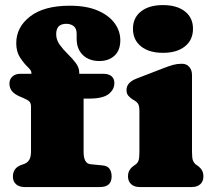

<svg xmlns="http://www.w3.org/2000/svg" viewBox="-20 -754 859 774"><path d="M317 -142Q317 -94.5 345 -92L395 -87Q414 -85 422 -72.8Q430 -60.5 430 -43Q430 0 383 0H79Q57.5 0 44.8 -11.2Q32 -22.5 32 -42Q32 -77.5 67 -89.5L77 -93Q90 -97.5 97.5 -109Q105 -120.5 105 -144V-324.5Q105 -337 99 -344Q93 -351 74 -359L62 -364Q38 -374 28 -387Q18 -400 18 -417Q18 -434.5 30 -445.5Q42 -456.5 62 -456.5H106.5V-462Q106.5 -470 91.2 -484.5Q76 -499 60.8 -522.2Q45.5 -545.5 45.5 -580Q45.5 -644.5 101.5 -687.8Q157.5 -731 261.5 -731Q328 -731 373.2 -711.8Q418.5 -692.5 441.8 -660.8Q465 -629 465 -592Q465 -551 441.5 -529.5Q418 -508 381 -508Q339 -508 314 -532.2Q289 -556.5 289 -597.5V-618.5Q289 -639 277.2 -648.5Q265.5 -658 247 -658Q206.5 -658 206.5 -616Q206.5 -593.5 220.5 -574Q234.5 -554.5 253 -536.5Q271.5 -518.5 285.5 -500Q299.5 -481.5 299.5 -461V-456.5H397Q417.5 -456.5 429.2 -447Q441 -437.5 441 -419.5Q441 -392.5 417.5 -374.5Q394 -356.5 339 -356.5H317ZM637 -541Q581 -541 548.5 -567Q516 -593 516 -638Q516 -682.5 548.5 -708Q581 -733.5 637 -733.5Q693 -733.5 725.5 -708Q758 -682.5 758 -638Q758 -593 725.5 -567Q693 -541 637 -541ZM754 -452V-142Q754 -116.5 757.8 -107Q761.5 -97.5 768 -92L775 -87Q787 -79 793.5 -68.5Q800 -58 800 -43Q800 -23 787.5 -11.5Q775 0 753 0H543Q521.5 0 508.8 -11.5Q496 -23 496 -43Q496 -58 502.5 -68.5Q509 -79 521 -87L528 -92Q535 -97.5 538.5 -107Q542 -116.5 542 -142V-305Q542 -327.5 536.5 -335.8Q531 -344 522 -349L515 -353Q504 -360 497 -368.5Q490 -377 490 -391Q490 -421.5 530 -437L636 -478Q661.5 -488 678 -492.5Q694.5 -497 713 -497Q732 -497 743 -484.2Q754 -471.5 754 -452Z"/></svg>

Font: Fraunces 9pt SuperSoft Black
Style: Regular
Weight: 900
Version: Version 1.000;[b76b70a41]